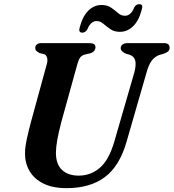

<svg xmlns="http://www.w3.org/2000/svg" viewBox="-20 -912 854 944"><path d="M542.5 -217.5 640.5 -556Q650 -592.5 645 -613.8Q640 -635 617 -643L600.5 -647.5Q573 -659 573.5 -675.5Q573.5 -686 582.2 -693Q591 -700 607.5 -700H785.5Q814 -700 814 -678Q814 -666 806.8 -659.5Q799.5 -653 784 -647.5L764 -642Q740.5 -633.5 725.5 -613.2Q710.5 -593 699.5 -552L601.5 -212.5Q567.5 -95 495.2 -41Q423 13 307.5 13Q238.5 13 193 -9.8Q147.5 -32.5 125 -71.5Q102.5 -110.5 103 -158.5Q103 -188.5 112.8 -232.8Q122.5 -277 132.5 -313.5L210 -596.5Q215 -613.5 211.8 -627.2Q208.5 -641 197.5 -645.5L174.5 -651Q162.5 -657.5 157.8 -662.8Q153 -668 153.5 -677.5Q153.5 -687 161.2 -693.5Q169 -700 183 -700H421Q449.5 -700 449.5 -679.5Q449.5 -670.5 442.8 -662Q436 -653.5 422 -649.5L395.5 -643.5Q381 -639 373.5 -628.2Q366 -617.5 360 -595.5L282 -314Q268 -260 261.5 -223.8Q255 -187.5 255 -162Q254.5 -105.5 284.5 -77Q314.5 -48.5 367 -48.5Q426 -48.5 471 -87Q516 -125.5 542.5 -217.5ZM570 -755.5Q541.5 -755.5 522.5 -768.8Q503.5 -782 488.2 -795.2Q473 -808.5 455 -808.5Q426 -808.5 409 -767Q400 -751.5 384.5 -751.5Q364 -751.5 372 -777.5Q386 -832 414.5 -859.8Q443 -887.5 479 -887.5Q508 -887.5 526.8 -874.2Q545.5 -861 560.5 -847.8Q575.5 -834.5 594 -834.5Q624 -834.5 640 -875.5Q649 -891.5 665 -891.5Q685.5 -891.5 677 -865Q663 -810.5 634.5 -783Q606 -755.5 570 -755.5Z"/></svg>

Font: Fraunces 9pt S000 SemiBold
Style: Italic
Weight: 600
Italic angle: -16°
Version: Version 1.000; ttfautohint (v1.8.3)